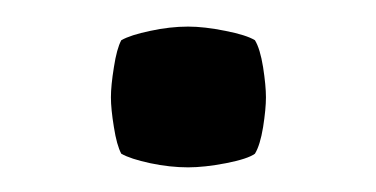

<svg xmlns="http://www.w3.org/2000/svg" viewBox="-20 -122 290 148"><path d="M65.5 -47Q65.5 -56 67.8 -70.2Q70 -84.5 73.5 -91Q80.5 -95 95.8 -98.2Q111 -101.5 125 -101.5Q137.5 -101.5 153.8 -98.2Q170 -95 176.5 -91Q180.5 -84.5 182.8 -70.2Q185 -56 185 -47Q185 -38 182.8 -24Q180.5 -10 176.5 -3.5Q171 0.5 154.2 3.8Q137.5 7 125 7Q111 7 95.8 3.8Q80.5 0.5 73.5 -3.5Q70 -10 67.8 -24Q65.5 -38 65.5 -47Z"/></svg>

Font: Signika Light Light
Style: Regular
Weight: 300
Version: Version 2.001